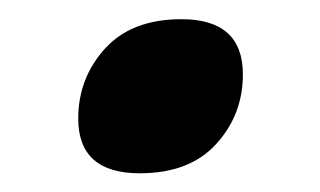

<svg xmlns="http://www.w3.org/2000/svg" viewBox="-20 -361 333 200"><path d="M169 -341Q233 -341 233 -283.5Q233 -241.5 205.2 -211Q177.5 -180.5 125.5 -180.5Q61.5 -180.5 61.5 -237.5Q61.5 -279.5 89.2 -310.2Q117 -341 169 -341Z"/></svg>

Font: Newsreader 6pt Medium
Style: Italic
Weight: 500
Italic angle: -17°
Designer: Hugues Gentile
Foundry: Production Type
Version: Version 1.003; ttfautohint (v1.8.3)